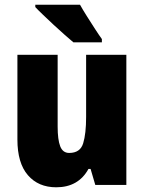

<svg xmlns="http://www.w3.org/2000/svg" viewBox="-20 -786 611 816"><path d="M517 -553V0H385L365 -68H356Q313 10 219 10Q143 10 98.5 -41.5Q54 -93 54 -193V-553H225V-248Q225 -192 236 -164Q247 -136 274 -136Q321 -136 333.5 -177Q346 -218 346 -289V-553ZM320 -766Q331 -746 349 -717.5Q367 -689 384.5 -662Q402 -635 413 -620V-606H292Q278 -618 255.5 -637.5Q233 -657 208.5 -680Q184 -703 163 -723Q142 -743 130 -756V-766Z"/></svg>

Font: Noto Sans Ethiopic Condensed Black
Style: Regular
Weight: 900
Width: 3
Designer: Monotype Design Team
Foundry: Monotype Imaging Inc.
Version: Version 2.102; ttfautohint (v1.8.4.7-5d5b)